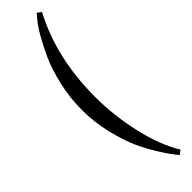

<svg xmlns="http://www.w3.org/2000/svg" viewBox="-359 -757 1003 1003"><g transform="rotate(-45 142.5 -255.0)"><path d="M107 -579Q164 -703 211 -758L231 -782L254 -765Q136 -545 136 -254Q136 -116 168 23Q200 162 257 255L234 272Q206 240 169.5 182Q133 124 107 66.5Q81 9 60 -78.5Q39 -166 39 -255Q39 -344 59 -431Q79 -518 107 -579Z"/></g></svg>

Font: Rufina
Style: Regular
Weight: 400
Designer: Martin Sommaruga
Foundry: Martin Sommaruga
Version: Version 1.001